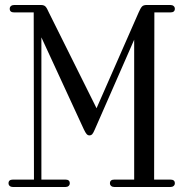

<svg xmlns="http://www.w3.org/2000/svg" viewBox="-20 -750 740 770"><path d="M359.9 -230Q353.5 -215.3 349.4 -211.2Q345.2 -207 338.9 -207Q332 -207 327.1 -212.6Q322.3 -218.3 315.9 -231.9L146 -600.1V-29.8H242.2Q259.8 -29.8 259.8 -15.1Q259.8 -8.3 255.1 -4.2Q250.5 0 242.2 0H32.2Q23.9 0 19 -4.2Q14.2 -8.3 14.2 -15.1Q14.2 -29.8 32.2 -29.8H116.2L115.2 -700.2H37.1Q19 -700.2 19 -714.8Q19 -721.7 23.9 -725.8Q28.8 -730 37.1 -730H144Q156.7 -730 162.6 -723.6Q168.5 -717.3 175.8 -700.2L367.2 -315.9L536.1 -700.2Q543.5 -717.3 549.3 -723.6Q555.2 -730 567.9 -730H663.1Q671.4 -730 676.3 -725.8Q681.2 -721.7 681.2 -714.8Q681.2 -700.2 663.1 -700.2H599.1L598.1 -29.8H663.1Q681.2 -29.8 681.2 -15.1Q681.2 -8.3 676.3 -4.2Q671.4 0 663.1 0H439Q430.7 0 425.8 -4.2Q420.9 -8.3 420.9 -15.1Q420.9 -29.8 439 -29.8H518.1V-590.8Z"/></svg>

Font: Director Light
Style: Regular
Weight: 100
Designer: Ange Degheest & May Jolivet & Justine Herbel
Foundry: Velvetyne Type Foundry
Version: Version 1.000;FEAKit 1.0